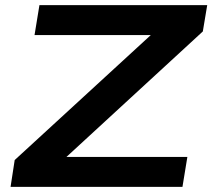

<svg xmlns="http://www.w3.org/2000/svg" viewBox="-20 -725 824 745"><path d="M21 0 37 -104 612 -632 609 -589H114L133 -705H784L767 -603L191 -73L195 -116H707L688 0Z"/></svg>

Font: Nunito Sans 10pt Expanded
Style: Bold Italic
Weight: 700
Width: 7
Italic angle: -9°
Designer: Vernon Adams
Foundry: Vernon Adams
Version: Version 3.101;gftools[0.9.27]